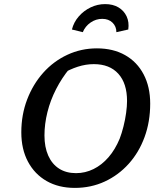

<svg xmlns="http://www.w3.org/2000/svg" viewBox="-20 -907 784 937"><path d="M345 10Q266 10 207.5 -23.5Q149 -57 116.5 -118Q84 -179 84 -261Q84 -347 112.5 -421.5Q141 -496 191 -552Q241 -608 308.5 -639.5Q376 -671 453 -671Q532 -671 590.5 -638Q649 -605 681 -544Q713 -483 713 -401Q713 -313 685.5 -238Q658 -163 608 -107.5Q558 -52 491 -21Q424 10 345 10ZM351 -62Q396 -62 436.5 -82Q477 -102 509.5 -139.5Q542 -177 564 -230Q574 -256 582.5 -289.5Q591 -323 595.5 -356Q600 -389 600 -414Q600 -500 557.5 -547Q515 -594 438 -594Q399 -594 360 -581.5Q321 -569 280 -545L320 -573Q282 -527 254 -472.5Q226 -418 211.5 -360Q197 -302 197 -246Q197 -189 215.5 -147.5Q234 -106 268.5 -84Q303 -62 351 -62ZM493 -887Q531 -887 558 -871Q585 -855 598 -827Q611 -799 606 -763L548 -750Q548 -778 529 -796.5Q510 -815 479 -815Q448 -815 422 -797Q396 -779 384 -750L331 -763Q340 -799 364.5 -827Q389 -855 422.5 -871Q456 -887 493 -887Z"/></svg>

Font: Piazzolla Thin SemiBold
Style: Italic
Weight: 600
Italic angle: -11.3°
Version: Version 2.005